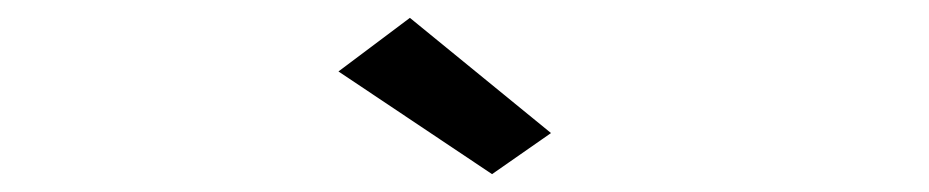

<svg xmlns="http://www.w3.org/2000/svg" viewBox="-20 -702 1040 215"><path d="M531 -507 359 -622 439 -682 597 -553Z"/></svg>

Font: Inconsolata UltraExpanded Thin
Style: Regular
Weight: 100
Width: 9
Monospace: yes
Designer: Raph Levien, Cyreal, Brenton Simpson
Foundry: Raph Levien, Cyreal, Google
Version: Version 3.100; ttfautohint (v1.8.4.7-5d5b)